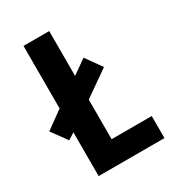

<svg xmlns="http://www.w3.org/2000/svg" viewBox="-187 -813 826 912"><g transform="rotate(-30 226.5 -357.0)"><path d="M84 0H445V-121H225V-338L365 -436L303 -523L225 -468V-714H84V-371L-13 -301L48 -217L84 -240Z"/></g></svg>

Font: Noto Sans Ethiopic Condensed
Style: Bold
Weight: 700
Width: 3
Designer: Monotype Design Team
Foundry: Monotype Imaging Inc.
Version: Version 2.102